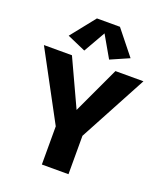

<svg xmlns="http://www.w3.org/2000/svg" viewBox="-172 -1083 1016 1195"><g transform="rotate(20 336.5 -486.0)"><path d="M249.5 0V-252.9L7.3 -703.1H192.9L336.4 -393.1L481 -703.1H666.5L425.8 -254.4V0ZM254.9 -756.8 132.3 -810.5 260.7 -971.7H413.1L542 -810.5L419.4 -756.8L336.9 -900.4Z"/></g></svg>

Font: Schibsted Grotesk ExtraBold
Style: Regular
Weight: 800
Designer: Bakken & Baeck AS, Henrik Kongsvoll
Foundry: Schibsted ASA
Version: Version 1.100; ttfautohint (v1.8.4.7-5d5b);gftools[0.9.25]